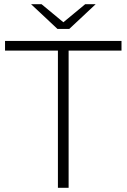

<svg xmlns="http://www.w3.org/2000/svg" viewBox="-20 -895 603 915"><path d="M256 0V-654H4V-700H559V-654H307V0ZM254 -757 128 -875H178L300 -774H264L386 -875H436L310 -757Z"/></svg>

Font: Modern
Style: Regular
Weight: 300
Designer: Julieta Ulanovsky
Foundry: Julieta Ulanovsky
Version: Version 8.000